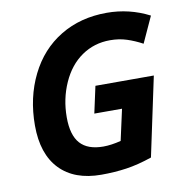

<svg xmlns="http://www.w3.org/2000/svg" viewBox="-82 -802 853 890"><g transform="rotate(-10 345.0 -357.5)"><path d="M368.2 -400.9 340.8 -274.9H471.2L439 -128.9C408.4 -121.1 380.7 -117.2 356 -117.2C307.1 -117.2 270.9 -130.3 247.3 -156.5C223.7 -182.7 211.9 -223.8 211.9 -279.8C211.9 -337.4 223.1 -391.2 245.4 -441.2C267.7 -491.1 298.4 -529.6 337.6 -556.6C376.9 -583.7 421.4 -597.2 471.2 -597.2C499.5 -597.2 525.7 -593.3 549.8 -585.4C573.9 -577.6 598 -567.2 622.1 -554.2L678.2 -676.8C615.7 -709 549 -725.1 478 -725.1C395.3 -725.1 322.4 -706 259.3 -667.7C196.1 -629.5 147.1 -575.1 112.3 -504.6C77.5 -434.2 60.1 -355.3 60.1 -268.1C60.1 -178.5 83 -109.9 128.9 -62C174.8 -14.2 239.9 9.8 324.2 9.8C365.9 9.8 405.4 7.1 442.6 1.7C479.9 -3.7 520.3 -13.8 564 -28.8L643.1 -400.9Z"/></g></svg>

Font: OpenSans
Style: Bold Italic
Weight: 700
Italic angle: -12°
Foundry: Ascender Corporation
Version: Version 1.10; ttfautohint (v1.2) -l 8 -r 50 -G 200 -x 14 -D 